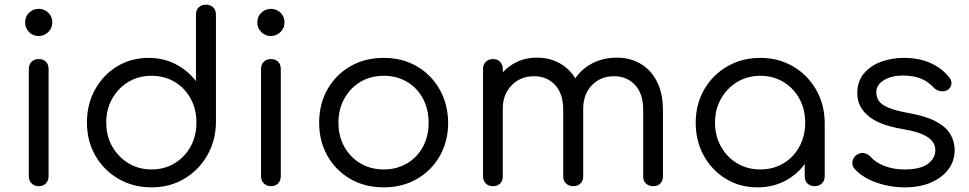

<svg xmlns="http://www.w3.org/2000/svg" viewBox="-20 -801 4168 826"><path d="M147 0Q128 0 116 -12Q104 -24 104 -43V-504Q104 -524 116 -535.5Q128 -547 147 -547Q166 -547 177.5 -535.5Q189 -524 189 -504V-43Q189 -24 177.5 -12Q166 0 147 0ZM146 -646Q122 -646 105 -663Q88 -680 88 -705Q88 -730 105.5 -746.5Q123 -763 147 -763Q170 -763 187.5 -746.5Q205 -730 205 -705Q205 -680 187.5 -663Q170 -646 146 -646Z M632 5Q553 5 490 -31.5Q427 -68 390.5 -131Q354 -194 354 -274Q354 -353 389 -416Q424 -479 484 -515.5Q544 -552 620 -552Q684 -552 736.5 -524.5Q789 -497 823 -452V-738Q823 -758 835 -769.5Q847 -781 866 -781Q885 -781 897 -769.5Q909 -758 909 -738V-271Q907 -193 870.5 -130.5Q834 -68 772 -31.5Q710 5 632 5ZM632 -72Q687 -72 731 -98.5Q775 -125 800 -170.5Q825 -216 825 -274Q825 -331 800 -377Q775 -423 731 -449Q687 -475 632 -475Q577 -475 533 -449Q489 -423 463 -377Q437 -331 437 -274Q437 -216 463 -170.5Q489 -125 533 -98.5Q577 -72 632 -72Z M1146 0Q1127 0 1115 -12Q1103 -24 1103 -43V-504Q1103 -524 1115 -535.5Q1127 -547 1146 -547Q1165 -547 1176.5 -535.5Q1188 -524 1188 -504V-43Q1188 -24 1176.5 -12Q1165 0 1146 0ZM1145 -646Q1121 -646 1104 -663Q1087 -680 1087 -705Q1087 -730 1104.5 -746.5Q1122 -763 1146 -763Q1169 -763 1186.5 -746.5Q1204 -730 1204 -705Q1204 -680 1186.5 -663Q1169 -646 1145 -646Z M1631 5Q1550 5 1487.5 -31Q1425 -67 1389 -130Q1353 -193 1353 -273Q1353 -354 1389 -417Q1425 -480 1487.5 -516Q1550 -552 1631 -552Q1711 -552 1773 -516Q1835 -480 1871 -417Q1907 -354 1908 -273Q1908 -193 1872 -130Q1836 -67 1773.5 -31Q1711 5 1631 5ZM1631 -72Q1687 -72 1731 -98Q1775 -124 1799.5 -169.5Q1824 -215 1824 -273Q1824 -331 1799.5 -377Q1775 -423 1731 -449Q1687 -475 1631 -475Q1575 -475 1531 -449Q1487 -423 1461.5 -377Q1436 -331 1436 -273Q1436 -215 1461.5 -169.5Q1487 -124 1531 -98Q1575 -72 1631 -72Z M2790 0Q2771 0 2759 -11.5Q2747 -23 2747 -42V-329Q2747 -398 2712 -435.5Q2677 -473 2622 -473Q2563 -473 2525.5 -433.5Q2488 -394 2489 -329H2415Q2416 -396 2444 -446.5Q2472 -497 2521.5 -525Q2571 -553 2634 -553Q2692 -553 2737 -526Q2782 -499 2807 -448.5Q2832 -398 2832 -329V-42Q2832 -23 2820.5 -11.5Q2809 0 2790 0ZM2101 0Q2082 0 2070 -11.5Q2058 -23 2058 -42V-504Q2058 -523 2070 -535Q2082 -547 2101 -547Q2120 -547 2131.5 -535Q2143 -523 2143 -504V-42Q2143 -23 2131.5 -11.5Q2120 0 2101 0ZM2446 0Q2428 0 2415.5 -11.5Q2403 -23 2403 -42V-329Q2403 -398 2368 -435.5Q2333 -473 2278 -473Q2219 -473 2181 -434Q2143 -395 2143 -333H2086Q2087 -398 2113.5 -447.5Q2140 -497 2186 -525Q2232 -553 2290 -553Q2348 -553 2393 -526Q2438 -499 2463.5 -448.5Q2489 -398 2489 -329V-42Q2489 -23 2477 -11.5Q2465 0 2446 0Z M3239 5Q3163 5 3103 -31.5Q3043 -68 3008 -131Q2973 -194 2973 -273Q2973 -353 3009.5 -416Q3046 -479 3109 -515.5Q3172 -552 3251 -552Q3329 -552 3391.5 -515.5Q3454 -479 3490.5 -416Q3527 -353 3528 -273L3494 -257Q3494 -183 3460.5 -123.5Q3427 -64 3369.5 -29.5Q3312 5 3239 5ZM3251 -72Q3306 -72 3350 -98Q3394 -124 3419 -170Q3444 -216 3444 -273Q3444 -331 3419 -376.5Q3394 -422 3350 -448.5Q3306 -475 3251 -475Q3196 -475 3152 -448.5Q3108 -422 3082 -376.5Q3056 -331 3056 -273Q3056 -216 3082 -170Q3108 -124 3152 -98Q3196 -72 3251 -72ZM3485 0Q3466 0 3454 -11.5Q3442 -23 3442 -42V-207L3461 -295L3528 -273V-42Q3528 -23 3515.5 -11.5Q3503 0 3485 0Z M3872 5Q3809 5 3750.5 -15.5Q3692 -36 3657 -74Q3645 -87 3647 -104Q3649 -121 3663 -133Q3679 -145 3695.5 -142.5Q3712 -140 3724 -128Q3745 -103 3784 -87.5Q3823 -72 3870 -72Q3939 -72 3971 -95.5Q4003 -119 4004 -153Q4005 -187 3972.5 -210Q3940 -233 3862 -246Q3761 -263 3714.5 -303Q3668 -343 3668 -399Q3668 -450 3696 -484Q3724 -518 3769.5 -535Q3815 -552 3868 -552Q3935 -552 3984 -529.5Q4033 -507 4063 -469Q4075 -455 4073 -439.5Q4071 -424 4057 -414Q4043 -406 4025.5 -409Q4008 -412 3996 -425Q3971 -452 3939 -464Q3907 -476 3866 -476Q3815 -476 3782.5 -456Q3750 -436 3750 -404Q3750 -382 3761.5 -366Q3773 -350 3803 -337.5Q3833 -325 3887 -315Q3962 -302 4005.5 -279Q4049 -256 4068 -224.5Q4087 -193 4087 -155Q4087 -109 4060.5 -73Q4034 -37 3985.5 -16Q3937 5 3872 5Z"/></svg>

Font: Comfortaa Medium
Style: Regular
Weight: 500
Designer: Johan Aakerlund
Foundry: Johan Aakerlund
Version: Version 3.104; ttfautohint (v1.8.1.43-b0c9)